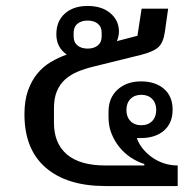

<svg xmlns="http://www.w3.org/2000/svg" viewBox="-20 -624 659 644"><path d="M453 -351Q501 -351 530 -326Q559 -301 559 -256Q559 -211 530 -186Q501 -161 453 -161H439Q445 -143 458 -126.5Q471 -110 489 -97Q507 -84 529 -76.5Q551 -69 576 -69V0H333Q205 0 133.5 -61.5Q62 -123 62 -241Q62 -287 74 -320.5Q86 -354 105.5 -377.5Q125 -401 150.5 -416Q176 -431 204 -441Q169 -465 169 -509Q169 -553 197.5 -578.5Q226 -604 274 -604Q322 -604 350.5 -579.5Q379 -555 379 -518Q379 -503 372 -486L441 -504L455 -595H544L533 -517Q528 -482 512 -466.5Q496 -451 453 -440L295 -401Q266 -394 241.5 -384Q217 -374 199 -358Q181 -342 171 -318.5Q161 -295 161 -261V-212Q161 -143 204.5 -106Q248 -69 333 -69H464V-74Q441 -81 419 -95.5Q397 -110 380.5 -130.5Q364 -151 354 -176Q344 -201 344 -231V-249Q344 -296 374.5 -323.5Q405 -351 453 -351ZM454 -204Q477 -204 490.5 -218Q504 -232 504 -255Q504 -278 490.5 -292Q477 -306 454 -306Q431 -306 417.5 -292Q404 -278 404 -255Q404 -232 417.5 -218Q431 -204 454 -204ZM274 -461Q295 -461 308 -471.5Q321 -482 321 -502V-514Q321 -534 308 -544.5Q295 -555 274 -555Q253 -555 240 -544.5Q227 -534 227 -514V-502Q227 -482 240 -471.5Q253 -461 274 -461Z"/></svg>

Font: IBM Plex Sans Thai Looped Text
Style: Regular
Weight: 450
Designer: Mike Abbink, Paul van der Laan, Pieter van Rosmalen, Ben Mitchell, Mark Frömberg
Foundry: Bold Monday
Version: Version 1.1